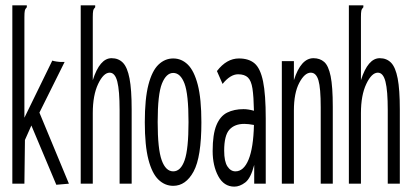

<svg xmlns="http://www.w3.org/2000/svg" viewBox="-20 -685 1540 716"><path d="M97 -217 73 -163 71 0H26V-665H80V-658Q74 -652 72.5 -645Q71 -638 71 -621V-246L175 -459Q181 -457 191 -455.5Q201 -454 208 -454H221L127 -265L237 0L190 4Z M281 -665H335V-658Q329 -652 327.5 -645Q326 -638 326 -621V-386Q352 -468 396 -468Q422 -468 438.5 -451Q455 -434 463 -392.5Q471 -351 471 -277V0H426V-275Q426 -347 417.5 -380.5Q409 -414 389 -414Q366 -414 346 -372Q326 -330 326 -263V0H281Z M626 8Q595 8 571 -15Q547 -38 533.5 -90Q520 -142 520 -229Q520 -317 533.5 -369Q547 -421 571 -444Q595 -467 626 -467Q657 -467 680.5 -444Q704 -421 717.5 -369Q731 -317 731 -229Q731 -99 702 -45.5Q673 8 626 8ZM626 -46Q654 -46 668.5 -87.5Q683 -129 683 -230Q683 -334 668 -373.5Q653 -413 626 -413Q600 -413 584 -373.5Q568 -334 568 -230Q568 -129 583 -87.5Q598 -46 626 -46Z M854 11Q815 11 794 -28Q773 -67 773 -122Q773 -184 787 -218Q801 -252 827 -265Q853 -278 888 -278Q897 -278 906.5 -276.5Q916 -275 927 -272Q926 -325 921.5 -354.5Q917 -384 904.5 -396Q892 -408 868 -408Q839 -408 810 -372L789 -420Q825 -467 871 -467Q908 -467 929.5 -448.5Q951 -430 961 -381.5Q971 -333 971 -243V0H928V-70Q915 -20 894.5 -4.5Q874 11 854 11ZM816 -123Q816 -83 828 -64.5Q840 -46 858 -46Q889 -46 907 -90Q925 -134 927 -219Q906 -223 891 -223Q855 -223 835.5 -201.5Q816 -180 816 -123Z M1031 0V-457H1076V-386Q1102 -468 1149 -468Q1173 -468 1189 -454Q1205 -440 1213 -401Q1221 -362 1221 -287V0H1176V-285Q1176 -357 1167.5 -385.5Q1159 -414 1139 -414Q1116 -414 1096 -376Q1076 -338 1076 -273V0Z M1281 -665H1335V-658Q1329 -652 1327.5 -645Q1326 -638 1326 -621V-386Q1352 -468 1396 -468Q1422 -468 1438.5 -451Q1455 -434 1463 -392.5Q1471 -351 1471 -277V0H1426V-275Q1426 -347 1417.5 -380.5Q1409 -414 1389 -414Q1366 -414 1346 -372Q1326 -330 1326 -263V0H1281Z"/></svg>

Font: Inconsolata UltraCondensed
Style: Regular
Weight: 400
Width: 1
Monospace: yes
Designer: Raph Levien, Cyreal, Brenton Simpson
Foundry: Raph Levien, Cyreal, Google
Version: Version 3.000; ttfautohint (v1.8.2.53-6de2)